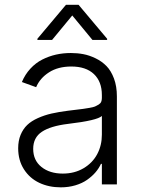

<svg xmlns="http://www.w3.org/2000/svg" viewBox="-20 -776 596 808"><path d="M235.8 12.4Q185.7 12.4 145.4 -6.6Q105.1 -25.6 80.8 -63.4Q56.5 -101.2 56.5 -152.3Q56.5 -183.9 66.8 -208.6Q77.1 -233.3 94.5 -250Q111.9 -266.7 139.2 -278.9Q166.5 -291.2 196.6 -298.1Q226.6 -305 266 -310Q276.3 -311.4 295.5 -313.6Q318.9 -316.4 329.7 -317.8Q340.6 -319.2 356.7 -322.1Q372.9 -324.9 380 -327.9Q387.1 -331 395.1 -335.9Q403.1 -340.9 405.9 -347.7Q408.7 -354.4 408.7 -363.3V-376.1Q408.7 -432.5 375.2 -464.3Q341.6 -496.1 280.2 -496.1Q224.4 -496.1 186.3 -471.6Q148.1 -447.1 132.1 -409.1L72.1 -430.8Q85.6 -463.1 108 -487.2Q130.3 -511.4 158 -525.4Q185.7 -539.4 215.7 -546.2Q245.7 -552.9 278.4 -552.9Q305.4 -552.9 330.8 -548.1Q356.2 -543.3 382.5 -530.5Q408.7 -517.8 428.1 -498Q447.4 -478.3 459.7 -445.5Q471.9 -412.6 471.9 -370.4V0H408.7V-86.3H404.8Q396 -67.1 381.4 -50.2Q366.8 -33.4 346.2 -19Q325.6 -4.6 297.1 3.9Q268.5 12.4 235.8 12.4ZM244.3 -45.5Q293.3 -45.5 331.3 -67.8Q369.3 -90.2 389 -127.1Q408.7 -164.1 408.7 -209.2V-288Q389.6 -269.2 266 -254.6Q192.8 -245.7 156.2 -221.4Q119.7 -197.1 119.7 -149.5Q119.7 -101.2 154.5 -73.3Q189.3 -45.5 244.3 -45.5ZM199.2 -608H137.4V-612.9L257.5 -755.7H310.7L430.8 -612.9V-608H369L284.1 -710.9Z"/></svg>

Font: Inter Light BETA
Style: Regular
Weight: 300
Designer: Rasmus Andersson
Foundry: rsms
Version: Version 3.011;git-f93a4a705